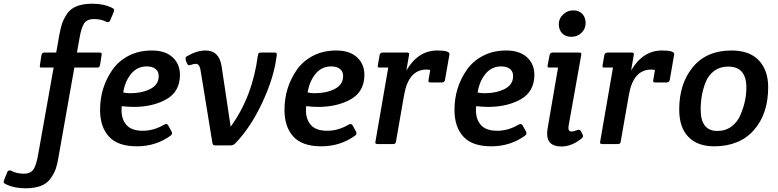

<svg xmlns="http://www.w3.org/2000/svg" viewBox="-170 -779 4207 1038"><path d="M-110 144Q-80 160 -42 160Q-4 160 11.5 136Q27 112 37 52L120 -414H59Q49 -413 46.5 -416Q44 -419 46 -428L54 -480Q56 -489 59.5 -492Q63 -495 73 -495H134L151 -592Q158 -630 166.5 -654Q175 -678 193 -705Q229 -759 330 -759Q391 -759 437 -736Q447 -731 447 -725Q447 -719 445 -715L426 -669Q420 -655 405 -661Q377 -676 338.5 -676Q300 -676 284.5 -652Q269 -628 259 -568L246 -495H366Q376 -495 378.5 -492Q381 -489 379 -480L371 -428Q369 -419 365.5 -416Q362 -413 352 -414H232L146 72Q140 109 131.5 133.5Q123 158 104 185Q68 239 -33 239Q-94 239 -140 216Q-150 211 -150 205Q-150 199 -148 195L-131 152Q-125 138 -110 144Z M753 -46Q673 12 570 12Q467 12 419 -40.5Q371 -93 371 -185Q371 -306 438 -402Q471 -449 525.5 -477.5Q580 -506 651.5 -506Q723 -506 763 -469.5Q803 -433 803 -373Q802 -283 729 -242Q656 -201 552 -201Q528 -201 488 -205Q487 -197 487 -183Q487 -133 514.5 -102.5Q542 -72 602 -72Q662 -72 719 -106Q733 -113 740 -100L757 -69Q765 -56 753 -46ZM624 -420Q572 -420 539 -380Q506 -340 496 -279Q516 -275 534 -275Q597 -275 642.5 -298Q688 -321 688 -368Q688 -393 670.5 -406.5Q653 -420 624 -420Z M941 -506Q1015 -506 1028 -421L1077 -94Q1195 -256 1224 -479Q1226 -489 1229 -492Q1232 -495 1242 -495H1313Q1322 -495 1324 -492.5Q1326 -490 1326 -486Q1326 -482 1326 -479Q1312 -361 1248 -224.5Q1184 -88 1102 -4Q1092 7 1076 7H996Q986 7 983 4Q980 1 978 -8L914 -401Q908 -434 889 -434Q877 -434 861.5 -428Q846 -422 841 -436L834 -454Q833 -458 833 -464.5Q833 -471 843 -476Q894 -506 941 -506Z M1750 -46Q1670 12 1567 12Q1464 12 1416 -40.5Q1368 -93 1368 -185Q1368 -306 1435 -402Q1468 -449 1522.5 -477.5Q1577 -506 1648.5 -506Q1720 -506 1760 -469.5Q1800 -433 1800 -373Q1799 -283 1726 -242Q1653 -201 1549 -201Q1525 -201 1485 -205Q1484 -197 1484 -183Q1484 -133 1511.5 -102.5Q1539 -72 1599 -72Q1659 -72 1716 -106Q1730 -113 1737 -100L1754 -69Q1762 -56 1750 -46ZM1621 -420Q1569 -420 1536 -380Q1503 -340 1493 -279Q1513 -275 1531 -275Q1594 -275 1639.5 -298Q1685 -321 1685 -368Q1685 -393 1667.5 -406.5Q1650 -420 1621 -420Z M1873 0Q1859 0 1859 -8Q1859 -11 1860 -15L1929 -414H1886Q1876 -413 1873.5 -416Q1871 -419 1873 -428L1882 -480Q1884 -495 1901 -495H2028Q2038 -495 2040.5 -492Q2043 -489 2041 -480L2027 -398Q2090 -506 2194 -506Q2260 -506 2260 -487Q2260 -484 2259 -480L2236 -348Q2234 -333 2217 -333H2160Q2150 -333 2147.5 -336Q2145 -339 2147 -348L2156 -401Q2142 -403 2136 -403Q2039 -403 2015 -267L1971 -15Q1970 -6 1966 -3Q1962 0 1952 0Z M2669 -46Q2589 12 2486 12Q2383 12 2335 -40.5Q2287 -93 2287 -185Q2287 -306 2354 -402Q2387 -449 2441.5 -477.5Q2496 -506 2567.5 -506Q2639 -506 2679 -469.5Q2719 -433 2719 -373Q2718 -283 2645 -242Q2572 -201 2468 -201Q2444 -201 2404 -205Q2403 -197 2403 -183Q2403 -133 2430.5 -102.5Q2458 -72 2518 -72Q2578 -72 2635 -106Q2649 -113 2656 -100L2673 -69Q2681 -56 2669 -46ZM2540 -420Q2488 -420 2455 -380Q2422 -340 2412 -279Q2432 -275 2450 -275Q2513 -275 2558.5 -298Q2604 -321 2604 -368Q2604 -393 2586.5 -406.5Q2569 -420 2540 -420Z M2820 -495H2959Q2969 -495 2971.5 -492Q2974 -489 2972 -480L2904 -99Q2903 -92 2903 -87Q2903 -68 2920 -68Q2932 -68 2948.5 -75Q2965 -82 2971 -69L2979 -53Q2986 -40 2974 -30Q2920 13 2865 13Q2788 13 2788 -56Q2788 -68 2790 -82L2847 -414H2804Q2794 -413 2791.5 -416Q2789 -419 2791 -428L2801 -480Q2803 -495 2820 -495ZM2996 -654Q2996 -623 2973.5 -601.5Q2951 -580 2919 -580Q2887 -580 2869 -599Q2851 -618 2851 -648.5Q2851 -679 2874.5 -701Q2898 -723 2929 -723Q2960 -723 2978 -704Q2996 -685 2996 -654Z M3088 0Q3074 0 3074 -8Q3074 -11 3075 -15L3144 -414H3101Q3091 -413 3088.5 -416Q3086 -419 3088 -428L3097 -480Q3099 -495 3116 -495H3243Q3253 -495 3255.5 -492Q3258 -489 3256 -480L3242 -398Q3305 -506 3409 -506Q3475 -506 3475 -487Q3475 -484 3474 -480L3451 -348Q3449 -333 3432 -333H3375Q3365 -333 3362.5 -336Q3360 -339 3362 -348L3371 -401Q3357 -403 3351 -403Q3254 -403 3230 -267L3186 -15Q3185 -6 3181 -3Q3177 0 3167 0Z M3983 -308Q3983 -163 3905.5 -75.5Q3828 12 3691 12Q3601 12 3551.5 -39Q3502 -90 3502 -187Q3502 -327 3576 -416.5Q3650 -506 3784 -506Q3926 -506 3969 -393Q3983 -356 3983 -308ZM3865 -306Q3865 -419 3767 -419Q3723 -419 3691.5 -396Q3660 -373 3645 -335Q3618 -267 3618 -187Q3618 -71 3708 -71Q3752 -71 3784.5 -95Q3817 -119 3833 -158Q3865 -231 3865 -306Z"/></svg>

Font: Crete Round
Style: Italic
Weight: 400
Designer: Veronika Burian
Foundry: TypeTogether
Version: Version 1.001; ttfautohint (v1.6)